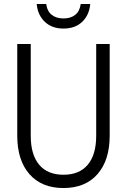

<svg xmlns="http://www.w3.org/2000/svg" viewBox="-20 -932 640 968"><path d="M300 16Q190 16 128.5 -54Q67 -124 67 -248V-710H135V-248Q135 -152 177.5 -101.5Q220 -51 300 -51Q380 -51 422.5 -101.5Q465 -152 465 -248V-710H533V-248Q533 -124 471.5 -54Q410 16 300 16ZM300 -788Q242 -788 206 -822Q170 -856 165 -912H213Q218 -875 241 -857Q264 -839 300 -839Q336 -839 359 -857Q382 -875 387 -912H435Q430 -856 394.5 -822Q359 -788 300 -788Z"/></svg>

Font: Geist Mono Light
Style: Regular
Weight: 300
Monospace: yes
Designer: Basement.studio, Andrés Briganti, Mateo Zaragoza
Foundry: Basement.studio, Vercel, Andrés Briganti, Guido Ferreyra, Mateo Zaragoza
Version: Version 1.500; ttfautohint (v1.8.4.7-5d5b)